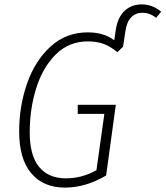

<svg xmlns="http://www.w3.org/2000/svg" viewBox="-20 -841 752 872"><path d="M712 -788 689 -760Q661 -783 626 -783Q596 -783 575.5 -762Q555 -741 549 -696L539 -629L513 -604Q482 -630 451 -641.5Q420 -653 379 -653Q293 -653 233.5 -594Q174 -535 144.5 -440.5Q115 -346 115 -240Q115 -135 157.5 -83Q200 -31 279 -31Q352 -31 418 -68L454 -324H333V-365H506L462 -44Q369 11 275 11Q177 11 122 -54Q67 -119 67 -244Q67 -359 103 -462Q139 -565 209.5 -629.5Q280 -694 379 -694Q452 -694 499 -658L505 -700Q513 -760 544.5 -790.5Q576 -821 624 -821Q672 -821 712 -788Z"/></svg>

Font: Fira Sans Condensed ExtraLight
Style: Italic
Weight: 275
Width: 3
Italic angle: -8°
Designer: Carrois Corporate & Edenspiekermann AG
Foundry: Carrois Corporate GbR & Edenspiekermann AG
Version: Version 4.203